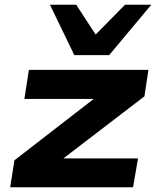

<svg xmlns="http://www.w3.org/2000/svg" viewBox="-20 -791 659 811"><path d="M23 0 41 -114 430 -415 418 -373H83L102 -496H607L590 -384L197 -83L209 -122H563L542 0ZM294 -558 191 -771H302L384 -645L508 -771H619L441 -558Z"/></svg>

Font: Nunito Sans 10pt Expanded ExtraBold
Style: Italic
Weight: 800
Width: 7
Italic angle: -9°
Designer: Vernon Adams
Foundry: Vernon Adams
Version: Version 3.101;gftools[0.9.27]